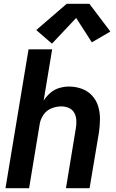

<svg xmlns="http://www.w3.org/2000/svg" viewBox="-20 -996 616 1016"><path d="M9 0H134L190 -339Q194 -365 210 -388.5Q226 -412 252 -422.5Q278 -433 304 -433Q326 -433 345 -424.5Q364 -416 373.5 -398Q383 -380 384 -358.5Q385 -337 381 -315L329 0H454L504 -298Q509 -333 509 -368Q509 -403 499 -435Q489 -467 466.5 -491Q444 -515 412 -526.5Q380 -538 345 -538Q320 -538 294 -530.5Q268 -523 247 -505Q226 -487 211 -464L256 -735H131ZM255 -765 383 -901 466 -772 564 -829 453 -976H333L172 -837Z"/></svg>

Font: Iosevka Sparkle Oblique
Style: Bold
Weight: 700
Italic angle: -9°
Designer: Belleve Invis
Foundry: Belleve Invis
Version: Version 4.5.0; ttfautohint (v1.8.3)